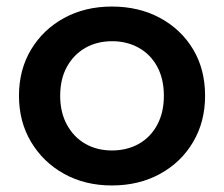

<svg xmlns="http://www.w3.org/2000/svg" viewBox="-20 -560 686 587"><path d="M322 7Q240 7 176 -28.5Q112 -64 75 -126Q38 -188 38 -267Q38 -347 75 -408.5Q112 -470 176 -505Q240 -540 322 -540Q405 -540 469.5 -505Q534 -470 570.5 -409Q607 -348 607 -267Q607 -188 570.5 -126Q534 -64 469.5 -28.5Q405 7 322 7ZM322 -100Q368 -100 404 -120Q440 -140 460.5 -178Q481 -216 481 -267Q481 -319 460.5 -356.5Q440 -394 404 -414Q368 -434 323 -434Q277 -434 241.5 -414Q206 -394 185 -356.5Q164 -319 164 -267Q164 -216 185 -178Q206 -140 241.5 -120Q277 -100 322 -100Z"/></svg>

Font: MOST Montserrat SemiBold
Style: Regular
Weight: 600
Designer: Julieta Ulanovsky
Foundry: Julieta Ulanovsky
Version: Version 8.000;March 11, 2024;FontCreator 15.0.0.2926 64-bit